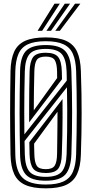

<svg xmlns="http://www.w3.org/2000/svg" viewBox="-20 -1012 497 1041"><path d="M228.2 9.2Q158.2 9.2 116.9 -9.4Q75.5 -28 57 -68.2Q38.5 -108.5 37 -174Q36 -234.8 35.4 -290.5Q34.8 -346.2 34.8 -400.4Q34.8 -454.5 35.4 -510.2Q36 -566 37 -626.8Q38.5 -692 57 -732.1Q75.5 -772.2 116.9 -790.8Q158.2 -809.2 228.2 -809.2Q298 -809.2 338.9 -790.4Q379.8 -771.5 398.1 -731.4Q416.5 -691.2 418.5 -627Q420.8 -559.8 421.8 -503.4Q422.8 -447 422.6 -395.2Q422.5 -343.5 421.6 -289.6Q420.8 -235.8 418.5 -173Q416.5 -108 397.6 -67.9Q378.8 -27.8 337.9 -9.2Q297 9.2 228.2 9.2ZM228.2 -94.8Q263.8 -94.8 276.2 -113.2Q288.8 -131.8 289.5 -179Q290 -214.5 290.5 -253.8Q291 -293 291.4 -332.1Q291.8 -371.2 291.8 -406.2L165 -233.2Q165 -224.5 165.1 -217.2Q165.2 -210 165.5 -203.4Q165.8 -196.8 165.9 -190.1Q166 -183.5 166.2 -176.5Q167.2 -132.8 179 -113.8Q190.8 -94.8 228.2 -94.8ZM228.2 -74Q178.2 -74 160.1 -97.4Q142 -120.8 140.2 -175.8Q140 -186.8 139.9 -197.6Q139.8 -208.5 139.5 -219.2Q139.2 -230 139 -241L319 -475Q319.5 -420 319.2 -372.5Q319 -325 318.1 -277.9Q317.2 -230.8 315.2 -176.8Q313.8 -122 296.1 -98Q278.5 -74 228.2 -74ZM228.2 -53.2Q291 -53.2 315 -81.5Q339 -109.8 341.2 -176.5Q343.2 -241.8 344 -301.2Q344.8 -360.8 344.5 -419Q344.2 -477.2 343 -539L113 -247Q113.2 -238.2 113.4 -230Q113.5 -221.8 113.8 -213.4Q114 -205 114.1 -195.8Q114.2 -186.5 114.5 -175.8Q116 -109.8 140 -81.5Q164 -53.2 228.2 -53.2ZM228.2 -11.5Q289 -11.5 324.4 -28.2Q359.8 -45 375.4 -81Q391 -117 392.8 -174.8Q394.5 -239.8 395.4 -296.9Q396.2 -354 396.2 -407.8Q396.2 -461.5 395.4 -515Q394.5 -568.5 392.8 -626Q391 -684 375.2 -719.8Q359.5 -755.5 324.1 -772Q288.8 -788.5 228.2 -788.5Q166.2 -788.5 130.6 -771.6Q95 -754.8 79.8 -718.9Q64.5 -683 63 -626Q61.5 -566.8 60.8 -511.9Q60 -457 60.1 -403Q60.2 -349 60.9 -292.8Q61.5 -236.5 63 -174.8Q64.8 -85.2 102.1 -48.4Q139.5 -11.5 228.2 -11.5ZM228.2 -32.2Q150 -32.2 120 -65.5Q90 -98.8 88.8 -174.8Q87.5 -235 86.9 -290.4Q86.2 -345.8 86.2 -400Q86.2 -454.2 86.9 -509.9Q87.5 -565.5 88.8 -626Q90 -702.2 120.1 -735Q150.2 -767.8 228.2 -767.8Q304 -767.8 334.1 -734.8Q364.2 -701.8 367 -625Q369 -567.2 370 -512.6Q371 -458 371 -403.9Q371 -349.8 370 -293.4Q369 -237 367 -175.5Q364.2 -98.5 334.1 -65.4Q304 -32.2 228.2 -32.2ZM112.2 -283.5 342 -575Q342 -582.2 341.9 -590.9Q341.8 -599.5 341.6 -608.2Q341.5 -617 341.2 -624.2Q339 -690.5 315 -718.6Q291 -746.8 228.2 -746.8Q163 -746.8 139.6 -718.1Q116.2 -689.5 114.5 -625Q113 -565.5 112.2 -511.1Q111.5 -456.8 111.5 -401.4Q111.5 -346 112.2 -283.5ZM138 -348.5Q138 -391 138 -434.8Q138 -478.5 138.6 -525.6Q139.2 -572.8 140.5 -625Q142 -677.8 159.2 -701.9Q176.5 -726 228.2 -726Q277.5 -726 295.6 -702.6Q313.8 -679.2 315.2 -623.5Q315.5 -615.8 315.6 -607.2Q315.8 -598.8 316.2 -582.5ZM163.2 -413.5 289.8 -589Q289.8 -596.8 289.6 -606.1Q289.5 -615.5 289.5 -621.8Q288.8 -667 276.9 -686.1Q265 -705.2 228.2 -705.2Q191 -705.2 179.1 -686.6Q167.2 -668 166.2 -624.2Q164.8 -565.2 164 -516.9Q163.2 -468.5 163.2 -413.5ZM183.8 -845 275.5 -992H304.2L208.5 -845ZM279.8 -845 386.8 -992H415.5L304.5 -845ZM231.8 -845 331.2 -992H359.8L256.5 -845Z"/></svg>

Font: Big Shoulders Inline Display Thin ExtraBold
Style: Regular
Weight: 800
Version: Version 2.002